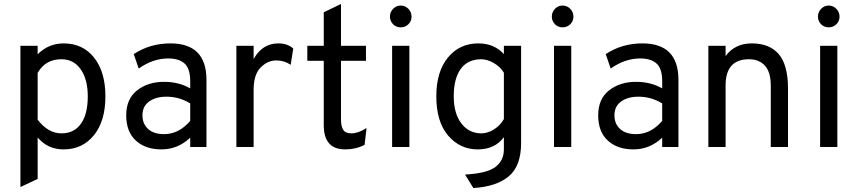

<svg xmlns="http://www.w3.org/2000/svg" viewBox="-20 -742 4329 969"><path d="M301 12Q221 12 170 -48V161L83 202V-511H170V-468Q225 -523 301 -523Q398 -523 455 -451Q512 -379 512 -256Q512 -131 454 -59.5Q396 12 301 12ZM290 -69Q354 -69 388.5 -117.5Q423 -166 423 -256Q423 -341 387.5 -392Q352 -443 290 -443Q209 -443 170 -374V-138Q223 -69 290 -69Z M940 0V-47Q877 12 795 12Q714 12 665.5 -32.5Q617 -77 617 -160Q617 -243 672 -286Q727 -329 808 -329Q882 -329 940 -296V-332Q940 -396 911.5 -421.5Q883 -447 829 -447Q752 -447 680 -396L655 -469Q737 -523 840 -523Q1022 -523 1022 -339V0ZM808 -65Q883 -65 940 -132V-220Q885 -254 820 -254Q767 -254 733 -230Q699 -206 699 -160Q699 -117 727.5 -91Q756 -65 808 -65Z M1173 0V-511H1260V-444Q1304 -523 1385 -523Q1431 -523 1460 -497L1447 -415Q1415 -437 1374 -437Q1331 -437 1295.5 -401.5Q1260 -366 1260 -288V0Z M1722 12Q1614 12 1614 -110V-435H1531V-511H1614V-680L1701 -722V-511H1827V-435H1701V-139Q1701 -105 1712 -87Q1723 -69 1754 -69Q1788 -69 1830 -96L1820 -11Q1776 12 1722 12Z M1948 -658Q1948 -681 1964 -697.5Q1980 -714 2002 -714Q2025 -714 2041 -697.5Q2057 -681 2057 -658Q2057 -635 2041 -619.5Q2025 -604 2002 -604Q1979 -604 1963.5 -620Q1948 -636 1948 -658ZM1959 0V-511H2046V0Z M2369 207 2327 139Q2438 133 2480.5 100.5Q2523 68 2523 12V-50Q2478 12 2391 12Q2301 12 2241.5 -58Q2182 -128 2182 -256Q2182 -380 2240.5 -451.5Q2299 -523 2394 -523Q2474 -523 2523 -469V-511H2610V-21Q2610 96 2547.5 148Q2485 200 2369 207ZM2409 -69Q2441 -69 2472.5 -88.5Q2504 -108 2523 -141V-375Q2505 -405 2472 -424Q2439 -443 2409 -443Q2341 -443 2305.5 -394.5Q2270 -346 2270 -256Q2270 -169 2308.5 -119Q2347 -69 2409 -69Z M2765 -658Q2765 -681 2781 -697.5Q2797 -714 2819 -714Q2842 -714 2858 -697.5Q2874 -681 2874 -658Q2874 -635 2858 -619.5Q2842 -604 2819 -604Q2796 -604 2780.5 -620Q2765 -636 2765 -658ZM2776 0V-511H2863V0Z M3322 0V-47Q3259 12 3177 12Q3096 12 3047.5 -32.5Q2999 -77 2999 -160Q2999 -243 3054 -286Q3109 -329 3190 -329Q3264 -329 3322 -296V-332Q3322 -396 3293.5 -421.5Q3265 -447 3211 -447Q3134 -447 3062 -396L3037 -469Q3119 -523 3222 -523Q3404 -523 3404 -339V0ZM3190 -65Q3265 -65 3322 -132V-220Q3267 -254 3202 -254Q3149 -254 3115 -230Q3081 -206 3081 -160Q3081 -117 3109.5 -91Q3138 -65 3190 -65Z M3870 0V-309Q3870 -378 3840.5 -410.5Q3811 -443 3760 -443Q3642 -443 3642 -311V0H3555V-511H3642V-459Q3689 -523 3774 -523Q3864 -523 3910.5 -468.5Q3957 -414 3957 -294V0Z M4108 -658Q4108 -681 4124 -697.5Q4140 -714 4162 -714Q4185 -714 4201 -697.5Q4217 -681 4217 -658Q4217 -635 4201 -619.5Q4185 -604 4162 -604Q4139 -604 4123.5 -620Q4108 -636 4108 -658ZM4119 0V-511H4206V0Z"/></svg>

Font: Overpass
Style: Regular
Weight: 400
Designer: Delve Withrington, Thomas Jockin
Foundry: Delve Fonts
Version: Version 3.000;DELV;Overpass